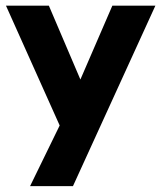

<svg xmlns="http://www.w3.org/2000/svg" viewBox="-30 -430 552 658"><path d="M220 208H73L174.5 0L-9.5 -410.5H137.5L245.5 -157.5L355 -410.5H502.5Z"/></svg>

Font: Lucymar Sans
Style: Bold
Weight: 700
Foundry: The League of Moveable Type (original font) / Main changes by Cristiano Sobral with portions from Mirco Monsees
Version: Version 2.001;August 30, 2020;FontCreator 13.0.0.2681 64-bit